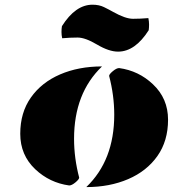

<svg xmlns="http://www.w3.org/2000/svg" viewBox="-20 -780 790 805"><path d="M407.7 -501.5Q290.5 -389.2 290.5 -198.2Q290.5 -117.2 312 -35.2Q311.5 -27.8 296.1 -15.1Q280.8 -2.4 270 -2.4Q188 -13.7 127.9 -70.3Q64.9 -129.9 64.9 -219Q64.9 -308.1 109.6 -371.3Q154.3 -434.6 231.9 -468Q309.6 -501.5 407.7 -501.5ZM341.8 4.4Q459 -107.9 459 -298.8Q459 -379.9 437.5 -461.9Q438 -469.2 453.4 -481.9Q468.8 -494.6 479.5 -494.6Q561.5 -483.4 621.1 -426.8Q684.6 -367.2 684.6 -278.1Q684.6 -189 639.9 -125.7Q595.2 -62.5 517.6 -29.1Q439.9 4.4 341.8 4.4ZM475.1 -563.5Q437 -563.5 387.2 -593Q337.4 -622.6 305.4 -622.6Q273.4 -622.6 240.7 -619.6Q237.8 -632.8 237.8 -646Q237.8 -659.2 239.7 -670.4Q296.4 -760.3 367.7 -760.3Q395.5 -760.3 416 -750.2Q436.5 -740.2 454.6 -730Q505.9 -701.2 537.6 -701.2Q569.3 -701.2 602.1 -704.1Q605 -689.5 605 -677.2Q605 -665 603.5 -653.3Q546.4 -563.5 475.1 -563.5Z"/></svg>

Font: Emblema One
Style: Regular
Weight: 400
Designer: Riccardo De Franceschi
Foundry: Riccardo De Franceschi
Version: Version 1.003